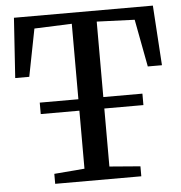

<svg xmlns="http://www.w3.org/2000/svg" viewBox="-53 -793 796 844"><g transform="rotate(-5 345.5 -371.5)"><path d="M290.5 -55V-694.5L125 -688L84 -478.5H22L39.5 -743H652.5L669.5 -478.5H607L567.5 -688L400.5 -694.5V-55L536.5 -44V0H156.5V-44ZM573 -361.5V-311H120V-361.5Z"/></g></svg>

Font: Merriweather Text
Style: Regular
Weight: 400
Designer: Eben Sorkin
Foundry: Eben Sorkin
Version: Version 2.100; ttfautohint (v1.7.19-72a1) -l 8 -r 50 -G 200 